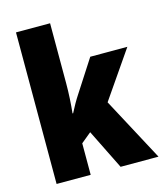

<svg xmlns="http://www.w3.org/2000/svg" viewBox="-113 -845 792 930"><g transform="rotate(-15 283.0 -380.0)"><path d="M226 -459V-760H55V0H226V-158L277 -200L376 0H566L396 -318L558 -553H372L268 -392C254 -371 235 -338 221 -310H218C223 -357 226 -410 226 -459Z"/></g></svg>

Font: Noto Sans Armenian Condensed Black
Style: Regular
Weight: 900
Width: 3
Designer: Monotype Design Team
Foundry: Monotype Imaging Inc.
Version: Version 2.008